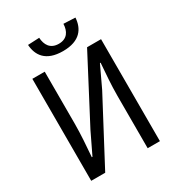

<svg xmlns="http://www.w3.org/2000/svg" viewBox="-224 -1112 1148 1249"><g transform="rotate(-30 350.0 -487.5)"><path d="M177 -971C182 -892 225 -822 355 -822C485 -822 528 -892 533 -971L445 -975C443 -921 419 -877 355 -877C291 -877 266 -921 263 -975ZM91 -766V0H196L448 -476L523 -635H528C522 -557 515 -474 515 -394V0H607V-766H502L252 -289L176 -131H171C177 -207 184 -295 184 -376V-766Z"/></g></svg>

Font: Kawkab Mono Light
Style: Bold
Weight: 400
Monospace: yes
Designer: Abdullah Arif
Foundry: Abdullah Arif
Version: Version 1.000;PS 000.500;hotconv 1.0.88;makeotf.lib2.5.64775